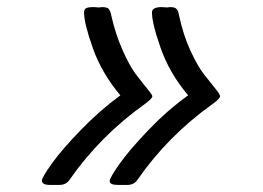

<svg xmlns="http://www.w3.org/2000/svg" viewBox="-20 -521 740 541"><path d="M98.1 -12.2Q98.1 -21 126 -60.1Q153.8 -99.1 208 -155Q262.2 -210.9 318.8 -252V-252.9Q267.1 -314 241.9 -384.5Q216.8 -455.1 216.8 -485.8Q216.8 -494.6 222.4 -497.8Q228 -501 244.1 -501Q246.1 -501 252 -500.5Q257.8 -500 259.8 -500Q260.7 -500 262.9 -500.5Q265.1 -501 267.1 -501Q282.2 -501 286.6 -495.6Q291 -490.2 293.9 -476.1Q305.2 -425.3 325.2 -380.1Q345.2 -335 363 -311.5Q380.9 -288.1 395 -271Q409.2 -253.9 409.2 -250Q409.2 -243.2 388.2 -228Q262.2 -138.2 175.8 -14.2Q166 0 147.9 0H120.1Q98.1 0 98.1 -12.2ZM289.1 -11.2Q289.1 -20 316.7 -59.1Q344.2 -98.1 398.2 -154.5Q452.1 -210.9 509.8 -252V-252.9Q458 -314 433.1 -384.5Q408.2 -455.1 408.2 -485.8Q408.2 -501 436 -501Q438 -501 443.1 -500.5Q448.2 -500 451.2 -500Q452.1 -500 454.6 -500.5Q457 -501 459 -501Q470.2 -501 475.1 -497.6Q480 -494.1 481.4 -490Q482.9 -485.8 484.9 -476.1Q496.1 -422.9 516.6 -378.4Q537.1 -334 555.2 -311Q573.2 -288.1 586.7 -271.5Q600.1 -254.9 600.1 -250Q600.1 -243.2 579.1 -228Q453.1 -138.2 367.2 -14.2Q357.4 0 338.9 0H311Q289.1 0 289.1 -11.2Z"/></svg>

Font: CMU Concrete
Style: BoldItalic
Weight: 700
Italic angle: -14.04°
Version: Version 0.7.0